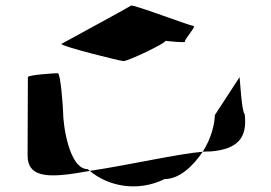

<svg xmlns="http://www.w3.org/2000/svg" viewBox="-20 -812 961 682"><path d="M78 -260C78 -175 163 -180 299 -205C298 -207 293 -209 292 -211C226 -211 204 -366 204 -416C204 -424 196 -552 185 -552C175 -552 79 -546 79 -538C79 -538 78 -340 78 -260ZM198 -656C196 -648 407 -595 419 -595C435 -595 570 -659 568 -667C568 -667 645 -658 637 -665C635 -672 679 -720 667 -720C655 -720 451 -798 445 -792C438 -786 199 -657 198 -656ZM299 -205C361 -153 464 -127 565 -176C617 -176 665 -221 700 -273C608 -265 445 -227 299 -205ZM700 -273C710 -274 720 -274 728 -274C824 -282 860 -322 849 -408C839 -408 831 -546 831 -538L743 -403C743 -376 732 -322 700 -273Z"/></svg>

Font: Ampere
Style: UltExt
Weight: 400
Version: Version 1